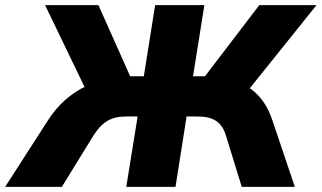

<svg xmlns="http://www.w3.org/2000/svg" viewBox="-48 -725 1248 745"><path d="M-28 0 138 -258Q168 -305 206 -338Q244 -371 287.5 -391.5Q331 -412 378 -420L288 -371L127 -705H334L466 -409L446 -429H510L554 -705H745L701 -429H765L732 -409L958 -705H1180L912 -371L828 -420Q873 -412 908.5 -391Q944 -370 969 -337Q994 -304 1009 -258L1096 0H890L829 -198Q817 -238 791 -255.5Q765 -273 720 -273H676L633 0H442L486 -273H441Q397 -273 368 -255.5Q339 -238 314 -198L192 0Z"/></svg>

Font: Nunito Sans 7pt Black
Style: Italic
Weight: 900
Italic angle: -9°
Version: Version 3.101;gftools[0.9.27]